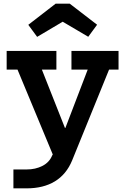

<svg xmlns="http://www.w3.org/2000/svg" viewBox="-20 -822 686 1052"><path d="M371.5 -543H629.5V-440.5H577.5L375 57.5Q343.5 133.5 280.5 171.8Q217.5 210 126 210H53.5V106.5H126Q174.5 106.5 212.5 87Q250.5 67.5 266 29.5L313 -52L275 38.5L76 -440.5H16.5V-543H289V-440.5H209.5L369.5 -36L274 -121H374L316 -63L460.5 -440.5H371.5ZM362 -802 512 -686.5 463.5 -620.5 323.5 -703 183.5 -620 135 -686 285 -802Z"/></svg>

Font: Hepta Slab ExtraLight SemiBold
Style: Regular
Weight: 600
Version: Version 1.102